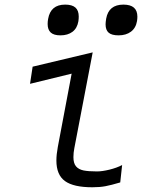

<svg xmlns="http://www.w3.org/2000/svg" viewBox="-20 -780 640 812"><path d="M218.5 -101Q218.5 -126.5 224.5 -158.5L283 -468.5L107 -425.5L118 -498L372 -558.5L294.5 -154Q290.5 -134 290.5 -115.5Q290.5 -89.5 301.5 -76.5Q312.5 -63.5 333.2 -59.2Q354 -55 390 -55Q412 -55 442.8 -62.5Q473.5 -70 496.5 -82L488.5 -8.5Q450 3 425.8 7.5Q401.5 12 370.5 12Q291 12 254.8 -14.2Q218.5 -40.5 218.5 -101ZM181.5 -678.5Q181.5 -689.5 183.5 -700Q194 -760.5 255.5 -760.5Q285 -760.5 299 -748Q313 -735.5 313 -710Q313 -700.5 311.5 -690Q306.5 -660.5 286.5 -645.5Q266.5 -630.5 235.5 -630.5Q207.5 -630.5 194.5 -642.5Q181.5 -654.5 181.5 -678.5ZM426.5 -677Q426.5 -686 429 -701Q439.5 -760.5 502 -760.5Q561 -760.5 561 -709.5Q561 -701 559.5 -691Q554.5 -661.5 533.8 -646Q513 -630.5 481.5 -630.5Q452.5 -630.5 439.5 -641.8Q426.5 -653 426.5 -677Z"/></svg>

Font: JuliaMono Light
Style: Italic
Weight: 300
Italic angle: -9°
Monospace: yes
Designer: cormullion
Foundry: corm
Version: Version 0.054; ttfautohint (v1.8.4)